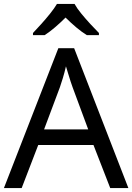

<svg xmlns="http://www.w3.org/2000/svg" viewBox="-20 -964 679 984"><path d="M545 0 459 -221H176L91 0H0L279 -717H360L638 0ZM352 -517Q349 -525 342 -546Q335 -567 328.5 -589.5Q322 -612 318 -624Q311 -593 302 -563.5Q293 -534 287 -517L206 -301H432ZM362 -944Q374 -922 396.5 -894.5Q419 -867 443.5 -840.5Q468 -814 487 -795V-784H425Q399 -800 371 -823.5Q343 -847 316 -874Q289 -847 262 -824Q235 -801 209 -784H149V-795Q168 -815 191.5 -841Q215 -867 237 -894.5Q259 -922 272 -944Z"/></svg>

Font: Noto Sans Syloti Nagri
Style: Regular
Weight: 400
Designer: Monotype Design Team
Foundry: Monotype Imaging Inc.
Version: Version 2.003; ttfautohint (v1.8.4.7-5d5b)